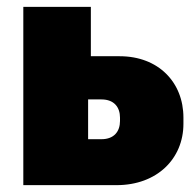

<svg xmlns="http://www.w3.org/2000/svg" viewBox="-20 -540 573 560"><path d="M48 0H320C438 0 515 -77 515 -179V-197C515 -300 442 -376 329 -376H245V-520H48ZM237 -134V-250H276C313 -250 330 -227 330 -197V-187C330 -157 313 -134 276 -134Z"/></svg>

Font: Fixel Text Black
Style: Regular
Weight: 900
Width: 4
Designer: AlfaBravo + MacPaw
Foundry: Kyrylo Tkachov, Marchela Mozhyna, Serhii Makarenko, Maria Weinstein, Zakhar Kryvoshyya
Version: Version 1.211